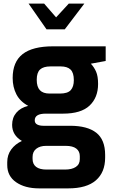

<svg xmlns="http://www.w3.org/2000/svg" viewBox="-20 -793 622 1061"><path d="M564 -456 482 -441Q500 -422 511 -397Q522 -372 522 -329Q522 -254 475 -209.5Q428 -165 328 -165H233Q172 -165 172 -128Q172 -112 185.5 -105Q199 -98 219 -98H367Q463 -98 512 -59.5Q561 -21 561 63V78Q561 159 510 203.5Q459 248 357 248H196Q118 248 69 214Q20 180 20 119V103Q20 63 42 33Q64 3 101 -14Q47 -46 47 -103Q47 -143 70.5 -170.5Q94 -198 136 -208Q91 -232 70.5 -272Q50 -312 50 -362Q50 -451 105 -494Q160 -537 273 -537H564ZM388 -350Q388 -391 370 -408.5Q352 -426 315 -426H259Q220 -426 201.5 -409Q183 -392 183 -352Q183 -313 200.5 -294.5Q218 -276 254 -276H311Q354 -276 371 -295Q388 -314 388 -350ZM235 13Q201 13 180.5 29Q160 45 160 74V85Q160 114 179.5 129Q199 144 237 144H339Q377 144 399 129.5Q421 115 421 86V70Q421 43 401.5 28Q382 13 343 13ZM138 -773H224L290 -697L360 -773H446L338 -631H237Z"/></svg>

Font: Exo
Style: Bold
Weight: 700
Designer: Natanael Gama
Foundry: Natanael Gama
Version: Version 1.500; ttfautohint (v1.6)